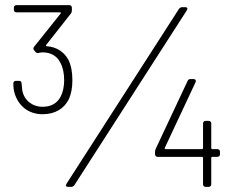

<svg xmlns="http://www.w3.org/2000/svg" viewBox="-20 -728 922 748"><path d="M262 -415C262 -448 257 -474 246 -496C229 -526 201 -545 162 -548C159 -548 158 -551 160 -553L256 -675C259 -679 260 -682 260 -687V-698C260 -704 256 -708 250 -708H44C38 -708 34 -704 34 -698V-690C34 -684 38 -680 44 -680H214C217 -680 218 -677 216 -675L113 -546C109 -542 109 -536 113 -532L118 -526C121 -522 126 -520 131 -522C136 -523 141 -524 146 -524C178 -524 202 -510 215 -484C225 -466 230 -443 230 -415C230 -391 225 -369 217 -353C203 -326 180 -312 146 -312C105 -312 74 -338 67 -375L64 -403C64 -410 60 -413 54 -413H42C36 -413 32 -410 32 -403C32 -391 33 -377 37 -364C52 -316 90 -283 146 -283C194 -283 229 -304 248 -341C257 -361 262 -385 262 -415ZM677 -693 239 -12C235 -5 237 0 245 0H258C263 0 267 -3 270 -7L708 -688C712 -695 710 -700 702 -700H689C684 -700 680 -697 677 -693ZM827 -147H807C805 -147 803 -149 803 -151V-247C803 -253 799 -257 793 -257H781C775 -257 771 -253 771 -247V-151C771 -149 769 -147 767 -147H625C622 -147 621 -150 622 -152L742 -408C745 -415 741 -420 734 -420H722C717 -420 713 -418 711 -413L587 -149C585 -144 584 -141 584 -137V-127C584 -121 588 -117 594 -117H767C769 -117 771 -115 771 -113V-10C771 -4 775 0 781 0H793C799 0 803 -4 803 -10V-113C803 -115 805 -117 807 -117H827C833 -117 837 -121 837 -127V-137C837 -143 833 -147 827 -147Z"/></svg>

Font: Barlow ExtraLight
Style: Regular
Weight: 275
Designer: Jeremy Tribby
Foundry: Tribby Type
Version: Version 1.422;hotconv 1.0.109;makeotfexe 2.5.65596